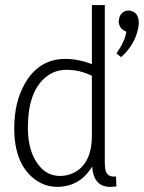

<svg xmlns="http://www.w3.org/2000/svg" viewBox="-20 -728 566 756"><path d="M215.8 -35.2Q153.3 -35.2 117.2 -100.6Q89.8 -150.4 89.8 -224.6Q89.8 -369.1 162.1 -425.8Q196.3 -453.1 242.2 -453.1Q293.9 -453.1 341.8 -429.7V-194.3Q341.8 -82 268.6 -46.9Q244.1 -35.2 215.8 -35.2ZM341.8 -708V-475.6Q288.1 -496.1 237.3 -496.1Q132.8 -496.1 77.1 -397.5Q36.1 -325.2 36.1 -222.7Q36.1 -87.9 111.3 -26.4Q153.3 7.8 206.1 7.8Q294.9 6.8 342.8 -72.3Q347.7 4.9 410.2 7.8Q423.8 7.8 438.5 5.9L436.5 -33.2Q402.3 -29.3 395.5 -57.6Q392.6 -70.3 392.6 -89.8V-708ZM526.4 -637.7Q526.4 -675.8 498 -684.6Q492.2 -686.5 487.3 -686.5Q460 -686.5 450.2 -660.2Q448.2 -651.4 447.3 -643.6Q449.2 -613.3 477.5 -603.5Q472.7 -566.4 438.5 -517.6L457 -502.9Q510.7 -551.8 523.4 -614.3Q526.4 -627 526.4 -637.7Z"/></svg>

Font: Yaldevi Colombo Light
Style: Regular
Weight: 300
Designer: Sol Matas, Denzil Rajitha, Kosala Senevirathne and Pathum Egodawatta
Foundry: Mooniak
Version: Version 1.020 ; ttfautohint (v1.6)